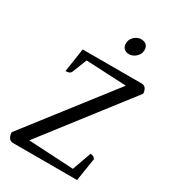

<svg xmlns="http://www.w3.org/2000/svg" viewBox="-204 -957 947 1062"><g transform="rotate(30 269.5 -426.0)"><path d="M51 0Q34 0 24.5 -15Q15 -30 16 -49L454 -613L468 -585L159 -600L180 -609L140 -508Q136 -498 127.5 -494Q119 -490 104 -490L127 -641H504Q522 -641 530.5 -627Q539 -613 539 -596L104 -34L99 -59L428 -41L405 -28L453 -163Q465 -163 472 -158.5Q479 -154 484 -146L461 0ZM362 -746Q340 -746 328.5 -758Q317 -770 317 -789Q317 -808 326.5 -822Q336 -836 350.5 -844Q365 -852 378 -852Q401 -852 413 -840.5Q425 -829 425 -809Q425 -790 415 -776Q405 -762 390.5 -754Q376 -746 362 -746Z"/></g></svg>

Font: Petrona
Style: Italic
Weight: 400
Italic angle: -9°
Designer: Ringo R. Seeber
Foundry: Ringo R. Seeber
Version: Version 2.001; ttfautohint (v1.8.3)